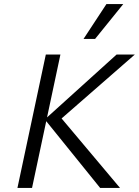

<svg xmlns="http://www.w3.org/2000/svg" viewBox="-20 -927 685 947"><path d="M474 0 201 -338 555 -658H645L260 -322L271 -358L572 0ZM66 0 206 -658H278L138 0ZM392 -735 505 -907H588L449 -735Z"/></svg>

Font: Ysabeau Infant
Style: Italic
Weight: 400
Italic angle: -12°
Designer: Christian Thalmann (Catharsis Fonts)
Version: Version 2.001;gftools[0.9.30]; featfreeze: ss01,ss02,lnum